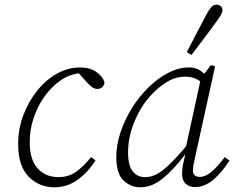

<svg xmlns="http://www.w3.org/2000/svg" viewBox="-20 -781 998 814"><path d="M210 13Q146 13 101.5 -32Q57 -77 57 -170Q57 -235 79 -293Q101 -351 138 -397Q175 -443 222 -469Q269 -495 319 -495Q362 -495 389 -475.5Q416 -456 423 -432Q422 -419 413.5 -411.5Q405 -404 393 -404Q380 -404 369 -412.5Q358 -421 344 -437L314 -470Q272 -465 234.5 -438.5Q197 -412 168 -371Q139 -330 122.5 -280.5Q106 -231 106 -179Q106 -104 139.5 -67Q173 -30 228 -30Q272 -30 305 -54.5Q338 -79 366 -115L385 -101Q354 -52 310 -19.5Q266 13 210 13Z M523 -135Q523 -79 542.5 -54.5Q562 -30 595 -30Q635 -30 675 -63Q715 -96 769 -161L829 -436Q802 -456 765 -456Q724 -456 686 -432.5Q648 -409 618 -375Q578 -332 550.5 -266.5Q523 -201 523 -135ZM806 12Q782 12 767 -2Q752 -16 752 -44Q752 -64 755.5 -81.5Q759 -99 765 -124L764 -125Q718 -64 671.5 -25.5Q625 13 575 13Q534 13 503.5 -16Q473 -45 473 -116Q473 -167 491 -220.5Q509 -274 539.5 -323Q570 -372 610 -411Q650 -450 694 -472.5Q738 -495 781 -495Q802 -495 817.5 -488Q833 -481 846 -468L874 -505L892 -500L809 -123Q805 -105 801.5 -88Q798 -71 798 -57Q798 -44 806 -37.5Q814 -31 827 -31Q851 -31 876.5 -52.5Q902 -74 933 -115L953 -100Q922 -52 885.5 -20Q849 12 806 12ZM772 -560Q792 -599 814.5 -642Q837 -685 856 -721Q867 -741 876 -751Q885 -761 897 -761Q908 -761 915.5 -755Q923 -749 923 -738Q923 -723 898 -690Q876 -659 847 -621Q818 -583 792 -548Z"/></svg>

Font: Source Serif 4 SmText Light
Style: Italic
Weight: 300
Italic angle: -12°
Designer: Frank Grießhammer
Foundry: Adobe
Version: Version 4.005;hotconv 1.1.0;makeotfexe 2.6.0